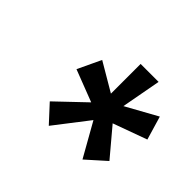

<svg xmlns="http://www.w3.org/2000/svg" viewBox="-81 -822 544 544"><g transform="rotate(45 190.5 -550.0)"><path d="M156 -396 109 -447 194 -528 98 -565 131 -635 216 -585V-704H288L266 -585L360 -637L381 -566L279 -529L348 -447L291 -396L234 -497Z"/></g></svg>

Font: Karla
Style: Bold Italic
Weight: 700
Italic angle: -8°
Designer: Jonathan Pinhorn
Version: Version 2.004;gftools[0.9.33]